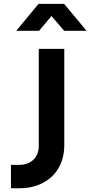

<svg xmlns="http://www.w3.org/2000/svg" viewBox="-20 -1006 482 1026"><path d="M38.5 -125H82.2Q129.8 -125 158.5 -152.5Q187.2 -180 187.2 -226V-745H323.5V-231.2Q323.5 -161.8 293.8 -109.6Q264 -57.5 209.6 -28.8Q155.2 0 82.2 0H38.5ZM186.2 -985.5H322.5L442.5 -841.5H322.8L233.2 -946.2H276.8L188.8 -841.5H66.8Z"/></svg>

Font: Trafiko Sans Variable
Style: Regular
Weight: 400
Designer: Gumpita Rahayu / Trafiko
Foundry: Tokotype / Trafiko
Version: Version 0.001;FEAKit 1.0